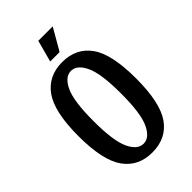

<svg xmlns="http://www.w3.org/2000/svg" viewBox="-266 -981 1082 1082"><g transform="rotate(-45 275.0 -440.0)"><path d="M230 -760 265 -890H380L305 -760ZM45 -350Q45 -543 104.5 -626.5Q164 -710 275 -710Q387 -710 446 -626.5Q505 -543 505 -350Q505 -157 446 -73.5Q387 10 275 10Q164 10 104.5 -73.5Q45 -157 45 -350ZM385 -350Q385 -508 354 -574Q323 -640 275 -640Q227 -640 196 -574Q165 -508 165 -350Q165 -192 196 -126Q227 -60 275 -60Q323 -60 354 -126Q385 -192 385 -350Z"/></g></svg>

Font: Cuprum
Style: Bold
Weight: 700
Designer: Jovanny Lemonad
Foundry: Jovanny Lemonad
Version: Version 2.000